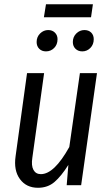

<svg xmlns="http://www.w3.org/2000/svg" viewBox="-20 -869 512 901"><path d="M407.2 -788.1H186L195.8 -849.1H416ZM195.8 -627.9Q176.3 -627.9 164.1 -640.1Q151.9 -652.3 151.9 -671.9Q151.9 -695.8 168.2 -711.9Q184.6 -728 206.1 -728Q225.6 -728 237.8 -715.8Q250 -703.6 250 -685.1Q250 -659.7 234.1 -643.8Q218.3 -627.9 195.8 -627.9ZM366.2 -627.9Q346.7 -627.9 334.2 -640.1Q321.8 -652.3 321.8 -671.9Q321.8 -695.8 338.1 -711.9Q354.5 -728 376 -728Q396 -728 408 -716.1Q419.9 -704.1 419.9 -685.1Q419.9 -660.2 404.1 -644Q388.2 -627.9 366.2 -627.9ZM158.2 12.2Q103.5 12.2 73.5 -28.6Q43.5 -69.3 53.2 -136.2L106.9 -525.9H187L131.8 -128.9Q126 -91.8 137 -71.8Q147.9 -51.8 171.9 -51.8Q234.4 -51.8 305.2 -179.2L355 -525.9H435.1L360.8 0H293L300.8 -95.2Q267.6 -42.5 235.8 -15.1Q204.1 12.2 158.2 12.2Z"/></svg>

Font: Fira Sans Compressed Book
Style: Italic
Weight: 350
Width: 3
Italic angle: -8°
Designer: Carrois Corporate & Edenspiekermann AG
Foundry: Carrois Corporate GbR & Edenspiekermann AG
Version: Version 4.203;PS 004.203;hotconv 1.0.88;makeotf.lib2.5.64775